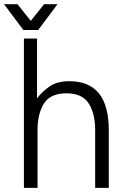

<svg xmlns="http://www.w3.org/2000/svg" viewBox="-41 -909 622 929"><path d="M419.4 0V-279.3Q419.4 -359.4 388.2 -408.4Q356.9 -457.5 280.3 -457.5Q203.1 -457.5 171.9 -408.4Q140.6 -359.4 140.6 -279.3V0H74.7V-722.7H138.2V-433.1Q163.6 -466.8 200 -491.5Q236.3 -516.1 294.9 -516.1Q485.4 -516.1 485.4 -279.3V0ZM43.5 -888.7 107.9 -808.1 172.4 -888.7H237.3L143.6 -763.7H72.3L-21.5 -888.7Z"/></svg>

Font: Giphurs Light
Style: Regular
Weight: 300
Version: Version 0.920; ttfautohint (v1.8.4.7-5d5b)